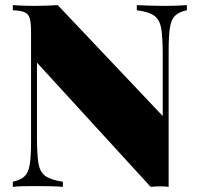

<svg xmlns="http://www.w3.org/2000/svg" viewBox="-20 -728 772 748"><path d="M708 -708V-688Q678 -682 662.5 -667Q647 -652 642 -620.5Q637 -589 637 -532V0Q622 -2 604.5 -2Q587 -2 567 0L124 -484V-196Q124 -129 129.5 -93.5Q135 -58 156.5 -42.5Q178 -27 225 -20V0Q205 -2 173 -2.5Q141 -3 113 -3Q91 -3 68 -2.5Q45 -2 30 0V-20Q61 -27 76 -41.5Q91 -56 96 -88Q101 -120 101 -176V-602Q101 -639 96 -656.5Q91 -674 75.5 -680.5Q60 -687 30 -688V-708Q45 -707 68 -706Q91 -705 113 -705Q138 -705 162 -706Q186 -707 205 -708L614 -276V-512Q614 -579 608.5 -614.5Q603 -650 582 -666Q561 -682 513 -688V-708Q533 -707 565 -706Q597 -705 625 -705Q648 -705 670.5 -706Q693 -707 708 -708Z"/></svg>

Font: Playfair Display Black
Style: Regular
Weight: 900
Designer: Claus Eggers Sørensen
Foundry: Claus Eggers Sørensen
Version: Version 1.203